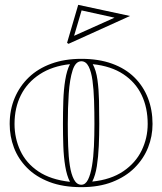

<svg xmlns="http://www.w3.org/2000/svg" viewBox="-20 -758 670 793"><path d="M316 -515Q388 -515 443 -495Q498 -475 535 -438.5Q572 -402 591 -353Q610 -304 610 -246Q610 -195 591.5 -148.5Q573 -102 536 -65Q499 -28 444 -6.5Q389 15 316 15Q240 15 184 -6.5Q128 -28 91.5 -65Q55 -102 37.5 -148.5Q20 -195 20 -246Q20 -304 40.5 -353Q61 -402 99 -438.5Q137 -475 192 -495Q247 -515 316 -515ZM316 -505Q292 -505 280 -468Q268 -431 264 -372Q260 -313 260 -246Q260 -200 261.5 -155Q263 -110 268.5 -74Q274 -38 285.5 -16.5Q297 5 316 5Q333 5 343.5 -16Q354 -37 360 -73Q366 -109 368 -154Q370 -199 370 -246Q370 -296 368.5 -342.5Q367 -389 362 -425.5Q357 -462 346 -483.5Q335 -505 316 -505ZM40 -246Q40 -187 64 -135.5Q88 -84 138.5 -50Q189 -16 269 -7Q256 -32 249.5 -71Q243 -110 241.5 -155.5Q240 -201 240 -246Q240 -294 241.5 -341Q243 -388 249.5 -428Q256 -468 269 -493Q196 -485 144.5 -451.5Q93 -418 66.5 -365.5Q40 -313 40 -246ZM590 -246Q590 -313 565 -365.5Q540 -418 489.5 -451.5Q439 -485 363 -493Q377 -468 382.5 -428.5Q388 -389 389 -341.5Q390 -294 390 -246Q390 -201 388 -155.5Q386 -110 380 -71.5Q374 -33 361 -8Q438 -16 489 -50.5Q540 -85 565 -136.5Q590 -188 590 -246ZM263 -577 257 -581 303 -738 517 -692ZM286 -610 288 -611 453 -685 317 -715Z"/></svg>

Font: Kalnia Glaze Thin
Style: Bold
Weight: 700
Version: Version 1.110